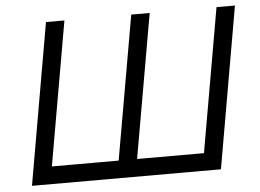

<svg xmlns="http://www.w3.org/2000/svg" viewBox="-50 -765 1122 830"><g transform="rotate(-5 511.0 -350.0)"><path d="M548 -700H628L516 -60H436ZM918 -700H998L876 0H56L178 -700H258L149 -76H809Z"/></g></svg>

Font: Fixel Italic Variable Display Thin
Style: Italic
Weight: 100
Italic angle: -10°
Designer: AlfaBravo + MacPaw
Foundry: Kyrylo Tkachov, Marchela Mozhyna, Serhii Makarenko, Maria Weinstein, Zakhar Kryvoshyya
Version: Version 1.210;Glyphs 3.2 (3217)